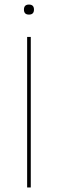

<svg xmlns="http://www.w3.org/2000/svg" viewBox="-20 -822 254 842"><path d="M85 -780Q85 -802 107 -802Q129 -802 129 -780Q129 -758 107 -758Q85 -758 85 -780ZM115 -660V0H99V-660Z"/></svg>

Font: Elaine Sans Thin
Style: Regular
Weight: 250
Designer: Wei Huang
Foundry: Wei Huang
Version: Version 2.001;December 24, 2019;FontCreator 12.0.0.2547 64-b